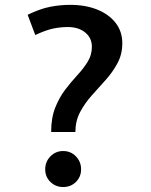

<svg xmlns="http://www.w3.org/2000/svg" viewBox="-20 -757 623 792"><path d="M191 -212.5Q191 -271 208 -313.5Q225 -356 250 -388.5Q275 -421 300 -448Q325 -475 342 -502.8Q359 -530.5 359 -564Q359 -600.5 331.5 -623Q304 -645.5 259.5 -645.5Q231 -645.5 200.8 -639.5Q170.5 -633.5 125.5 -612.5L94 -696Q145.5 -721 187 -729Q228.5 -737 269.5 -737Q332.5 -737 381 -717.5Q429.5 -698 457 -662.5Q484.5 -627 484.5 -579Q484.5 -533.5 465 -497Q445.5 -460.5 416.8 -428.2Q388 -396 359 -363.8Q330 -331.5 310.5 -294.8Q291 -258 291 -212.5ZM240.5 14.5Q209.5 14.5 188 -6.5Q166.5 -27.5 166.5 -58.5Q166.5 -90 188 -112Q209.5 -134 240.5 -134Q272 -134 293.2 -112Q314.5 -90 314.5 -58.5Q314.5 -27.5 293.2 -6.5Q272 14.5 240.5 14.5Z"/></svg>

Font: Expletus Sans SemiBold
Style: Regular
Weight: 600
Version: Version 7.500